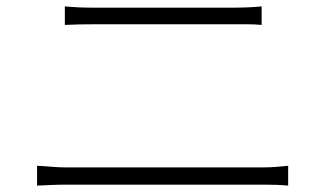

<svg xmlns="http://www.w3.org/2000/svg" viewBox="-20 -655 1040 601"><path d="M183 -635Q205 -633 226 -632Q247 -631 270 -631Q283 -631 316.5 -631Q350 -631 395 -631Q440 -631 489.5 -631Q539 -631 584 -631Q629 -631 662 -631Q695 -631 707 -631Q733 -631 756 -632Q779 -633 799 -635V-577Q779 -579 755 -579Q731 -579 707 -579Q696 -579 662.5 -579Q629 -579 583.5 -579Q538 -579 488 -579Q438 -579 393 -579Q348 -579 315 -579Q282 -579 270 -579Q246 -579 225.5 -578.5Q205 -578 183 -577ZM96 -136Q120 -135 141.5 -133Q163 -131 189 -131Q200 -131 236 -131Q272 -131 324 -131Q376 -131 436 -131Q496 -131 555.5 -131Q615 -131 666.5 -131Q718 -131 754.5 -131Q791 -131 803 -131Q824 -131 843.5 -132.5Q863 -134 882 -136V-74Q863 -76 842 -76.5Q821 -77 803 -77Q791 -77 754.5 -77Q718 -77 666.5 -77Q615 -77 555.5 -77Q496 -77 436 -77Q376 -77 324 -77Q272 -77 236 -77Q200 -77 189 -77Q163 -77 141.5 -76Q120 -75 96 -74Z"/></svg>

Font: Noto Sans JP Thin Light
Style: Regular
Weight: 300
Version: Version 2.004-H2;hotconv 1.0.118;makeotfexe 2.5.65603